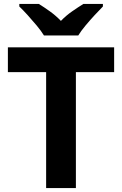

<svg xmlns="http://www.w3.org/2000/svg" viewBox="-20 -954 619 974"><path d="M365 0H214V-588H20V-714H559V-588H365ZM203 -774Q189 -797 166.5 -824Q144 -851 120.5 -877Q97 -903 78 -921V-934H177Q203 -918 233 -896.5Q263 -875 289 -848Q315 -875 346 -896.5Q377 -918 403 -934H502V-921Q484 -903 460 -877Q436 -851 413.5 -824Q391 -797 377 -774Z"/></svg>

Font: Noto Sans Balinese
Style: Bold
Weight: 700
Designer: Aditya Bayu, David Williams
Foundry: David Williams
Version: Version 2.005; ttfautohint (v1.8.4.7-5d5b)